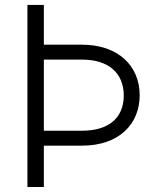

<svg xmlns="http://www.w3.org/2000/svg" viewBox="-20 -747 658 767"><path d="M89.5 -727.3V0H155.2V-165.1H307.2C454.9 -165.1 538 -250.7 538 -366.8C538 -482.2 453.8 -568.5 307.2 -568.5H155.2V-727.3ZM155.2 -224.8V-508.9H307.2C413.7 -508.9 474.1 -455.3 474.4 -365.4C474.1 -275.6 414.4 -224.8 307.2 -224.8Z"/></svg>

Font: Karasuma Gothic
Style: Light
Weight: 300
Designer: Rasmus Andersson / Ryoko Nishizuka
Foundry: rsms
Version: Version 1.00